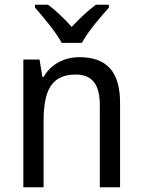

<svg xmlns="http://www.w3.org/2000/svg" viewBox="-20 -786 599 806"><path d="M239 -606H324C347 -651 402 -715 437 -754V-766H382C347 -739 316 -711 281 -673C249 -709 213 -743 182 -766H127V-754C163 -713 215 -651 239 -606ZM313 -546C252 -546 194 -518 163 -463H158L146 -536H78V0H163V-278C163 -408 197 -473 298 -473C368 -473 399 -430 399 -345V0H484V-355C484 -487 426 -546 313 -546Z"/></svg>

Font: Noto Sans Bengali SemiCondensed
Style: Regular
Weight: 400
Width: 4
Designer: Jelle Bosma - Monotype Design Team
Foundry: Monotype Imaging Inc.
Version: Version 2.003